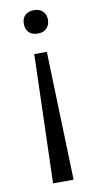

<svg xmlns="http://www.w3.org/2000/svg" viewBox="-86 -577 410 816"><g transform="rotate(-10 119.5 -169.5)"><path d="M122 -539Q146 -539 160 -525.5Q174 -512 174 -489Q174 -466 160 -452Q146 -438 122 -438Q97 -438 83.5 -451.5Q70 -465 70 -489Q70 -512 83.5 -525.5Q97 -539 122 -539ZM91 -355H146V-342L163 190V200H75V190L91 -342Z"/></g></svg>

Font: Encode Sans
Style: Regular
Weight: 400
Designer: Pablo Impallari, Andres Torresi
Foundry: Pablo Impallari, Andres Torresi
Version: Version 1.000; ttfautohint (v1.00) -l 8 -r 50 -G 200 -x 14 -